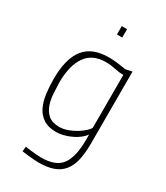

<svg xmlns="http://www.w3.org/2000/svg" viewBox="-222 -792 947 1096"><g transform="rotate(30 252.0 -244.0)"><path d="M221 212Q207 212 188 210.5Q169 209 152 207Q132 205 111 202L114 170Q134 173 153 175Q170 177 188.5 178.5Q207 180 221 180Q317 180 354.5 127.5Q392 75 392 -36V-71Q382 -56 364 -41.5Q346 -27 323 -15.5Q300 -4 273 3.5Q246 11 219 11Q168 11 136 -10.5Q104 -32 87 -67.5Q70 -103 64 -149.5Q58 -196 58 -246Q58 -377 109 -443Q160 -509 271 -509Q297 -509 326.5 -505.5Q356 -502 385 -497L427 -506V-33Q427 33 416 79.5Q405 126 380 155.5Q355 185 316 198.5Q277 212 221 212ZM221 -23Q249 -23 277.5 -33.5Q306 -44 330 -59Q354 -74 370.5 -89.5Q387 -105 391 -115V-463Q365 -463 332.5 -470Q300 -477 269 -477Q182 -477 139.5 -417Q97 -357 96 -247Q97 -215 99 -176Q101 -137 112 -103Q123 -69 148.5 -46Q174 -23 221 -23ZM244 -700H279V-645H244Z"/></g></svg>

Font: Panefresco 1wt
Style: Regular
Weight: 250
Version: Version 1.000